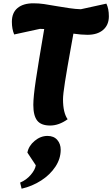

<svg xmlns="http://www.w3.org/2000/svg" viewBox="-20 -735 680 1164"><path d="M640 -636Q640 -584 605.5 -554Q571 -524 510 -524Q474 -524 425 -531Q410 -447 409 -442Q386 -315 374 -238.5Q362 -162 362 -133Q362 -52 390 -12Q337 26 284 26Q229 26 205.5 -4Q182 -34 182 -99Q182 -147 197 -248Q212 -349 248 -559L222 -560L66 -526Q52 -559 52 -603Q52 -658 86.5 -686.5Q121 -715 182 -715Q215 -715 246.5 -710.5Q278 -706 328 -697Q363 -691 400.5 -685.5Q438 -680 470 -679L625 -713Q640 -682 640 -636ZM268 89Q306 89 327 113Q348 137 348 173Q348 227 316 275.5Q284 324 230 359Q176 394 111 409L102 372Q140 356 166.5 325Q193 294 197 267L146 190Q154 149 190 119Q226 89 268 89Z"/></svg>

Font: Lemonada SemiBold
Style: Regular
Weight: 600
Designer: Mohamed Gaber (Arabic) Eduardo Tunni (Latin)
Foundry: Kief Type Foundry
Version: Version 3.006